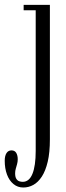

<svg xmlns="http://www.w3.org/2000/svg" viewBox="-71 -544 278 812"><path d="M27.5 249Q3.5 249 -14.2 234.2Q-32 219.5 -41.5 194Q-51 168.5 -51 136Q-51 115 -43.5 103.5Q-36 92 -22.5 92Q-8.5 92 -2.2 102.8Q4 113.5 4 129.5Q4 140.5 1.2 150.2Q-1.5 160 -4.2 169.2Q-7 178.5 -7 189Q-7 204.5 -1.8 212.5Q3.5 220.5 11 222.8Q18.5 225 25 225Q52.5 225 66.2 191.2Q80 157.5 80 94V-500.5H29V-523.5H140V45.5Q140 101 130.8 140Q121.5 179 105.8 203Q90 227 70 238Q50 249 27.5 249Z"/></svg>

Font: Imbue 48pt Light
Style: Regular
Weight: 300
Designer: Tyler Finck
Foundry: Etcetera Type Company
Version: Version 1.102